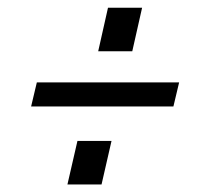

<svg xmlns="http://www.w3.org/2000/svg" viewBox="-20 -556 528 506"><path d="M238.8 -420.9 264.6 -535.6H354.5L328.6 -420.9ZM62 -275.4 77.1 -338.9H452.1L437 -275.4ZM157.7 -69.8 184.1 -184.6H273.9L247.6 -69.8Z"/></svg>

Font: HK Grotesk Medium Legacy Italic
Style: Regular
Weight: 500
Italic angle: -13°
Designer: Alfredo Marco Pradil
Foundry: Hanken Design Co.
Version: Version 2.022;PS 002.022;hotconv 1.0.88;makeotf.lib2.5.64775